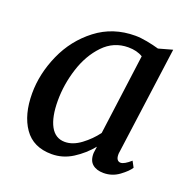

<svg xmlns="http://www.w3.org/2000/svg" viewBox="-107 -675 794 793"><g transform="rotate(20 290.0 -279.0)"><path d="M459 -83Q459 -68 464.5 -61Q470 -54 479 -54Q495 -54 523 -79L537 -53Q526 -35 495.5 -12.5Q465 10 427 10Q396 10 378 -5.5Q360 -21 361 -54L365 -83Q333 -44 290.5 -17Q248 10 199 10Q118 10 78 -47.5Q38 -105 38 -199Q38 -285 76 -370.5Q114 -456 187 -512Q260 -568 358 -568Q381 -568 410 -562.5Q439 -557 463 -550L524 -567L460 -94Q459 -90 459 -83ZM347 -513Q283 -513 238 -466Q193 -419 170.5 -348.5Q148 -278 148 -207Q148 -135 169.5 -95.5Q191 -56 233 -56Q268 -56 303.5 -82.5Q339 -109 364 -143L411 -497Q385 -513 347 -513Z"/></g></svg>

Font: Koeln Type Serif
Style: Italic
Weight: 400
Italic angle: -8°
Designer: Eben Sorkin
Foundry: Eben Sorkin
Version: Version 2.002